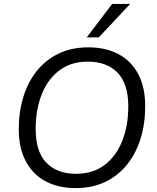

<svg xmlns="http://www.w3.org/2000/svg" viewBox="-20 -957 807 986"><path d="M368.3 8.9Q279.6 8.9 214.1 -26Q148.6 -60.9 112.5 -128.8Q76.4 -196.8 76.4 -293.7Q76.4 -383.2 100 -459.7Q123.7 -536.2 169.5 -593.3Q215.4 -650.3 281.8 -682.1Q348.2 -713.9 433.7 -713.9Q522.9 -713.9 588.4 -679Q653.9 -644.1 689.8 -576.7Q725.6 -509.2 725.6 -411.8Q725.6 -321.8 702 -245.3Q678.3 -168.8 632.4 -111.7Q586.6 -54.7 520.4 -22.9Q454.3 8.9 368.3 8.9ZM370.3 -64.5Q457.5 -64.5 517.2 -109.8Q576.8 -155.1 607.8 -233.7Q638.8 -312.2 638.8 -410.8Q638.8 -527.2 583.6 -583.9Q528.5 -640.5 430.7 -640.5Q344.5 -640.5 284.8 -595.4Q225.1 -550.3 194.2 -472.3Q163.2 -394.2 163.2 -294.6Q163.2 -177.8 218.3 -121.1Q273.5 -64.5 370.3 -64.5ZM425.4 -765 555.9 -936.9H648.6L487.3 -765Z"/></svg>

Font: Nunito Sans 12pt ExtraLight
Style: Italic
Weight: 200
Italic angle: -9°
Designer: Vernon Adams
Foundry: Vernon Adams
Version: Version 3.101;gftools[0.9.27]